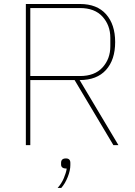

<svg xmlns="http://www.w3.org/2000/svg" viewBox="-20 -718 670 950"><path d="M107.9 0V-698.2H376Q460 -698.2 504.9 -647.5Q549.8 -596.7 549.8 -509.8Q549.8 -422.4 504.6 -372.1Q459.5 -321.8 374 -321.8L565.9 0H541L349.1 -321.8H129.9V0ZM129.9 -341.8H376Q448.7 -341.8 487.3 -384.3Q525.9 -426.8 525.9 -488.8V-530.8Q525.9 -592.8 487.3 -635.5Q448.7 -678.2 376 -678.2H129.9ZM265.1 211.9Q284.7 189.9 295.9 163.3Q307.1 136.7 310.1 116.2Q282.2 116.2 282.2 96.2V87.9Q282.2 65.9 306.2 65.9Q328.1 65.9 328.1 87.9V99.1Q328.1 125 315.2 157.7Q302.2 190.4 283.2 211.9Z"/></svg>

Font: Anuphan Thin
Style: Regular
Weight: 250
Designer: Mike Abbink, Paul van der Laan, Pieter van Rosmalen, Mint Tantisuwanna
Foundry: Bold Monday; Cadson Demak
Version: Version 3.002;hotconv 1.0.109;makeotfexe 2.5.65596